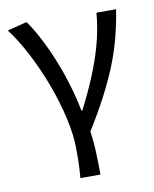

<svg xmlns="http://www.w3.org/2000/svg" viewBox="-78 -558 641 797"><g transform="rotate(-10 242.0 -159.5)"><path d="M196.4 178.5Q198.2 156.6 199.2 139.4Q200.3 122.2 200.5 103.5Q200.6 84.9 200.6 58Q200.6 -2.3 184.2 -74.7Q167.8 -147.2 140 -221.5Q112.1 -295.9 77.4 -362.4Q42.7 -429 6.1 -477.3L88.6 -498.1Q111.4 -466.6 135.1 -421.7Q158.9 -376.9 180.9 -323.4Q202.9 -269.8 220.6 -211.7Q238.3 -153.6 249.1 -96.9H253.1Q285 -158.2 311.9 -222.1Q338.9 -285.9 357.3 -352.1Q375.6 -418.4 381.2 -486.1H464Q454.2 -424.6 439.6 -368.8Q425.1 -313 402.7 -257Q380.3 -201.1 348.3 -139.6Q316.3 -78.1 270.7 -4.6Q277.2 38.3 279 87.4Q280.9 136.5 280.9 178.5Z"/></g></svg>

Font: SourceSans3VF
Style: Regular
Weight: 200
Designer: Paul D. Hunt
Foundry: Adobe
Version: Version 3.052;hotconv 1.1.0;makeotfexe 2.6.0